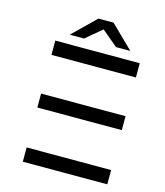

<svg xmlns="http://www.w3.org/2000/svg" viewBox="-128 -982 925 1078"><g transform="rotate(15 335.0 -443.0)"><path d="M107 0H598V-83H107ZM598 -315V-396H107V-315ZM598 -621V-704H107V-621ZM353 -835 446 -757H529L397 -886H309L177 -757H260Z"/></g></svg>

Font: Montserrat-Alt1 Med
Style: Regular
Weight: 500
Designer: Differentunic
Foundry: Differentunic
Version: Version 7.222